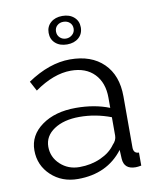

<svg xmlns="http://www.w3.org/2000/svg" viewBox="-83 -795 712 870"><g transform="rotate(-10 272.5 -360.0)"><path d="M206 10Q132 10 82.5 -36.5Q33 -83 33 -152Q33 -221 94 -265Q155 -309 251 -309Q337 -309 405 -282V-329Q405 -398 366 -438.5Q327 -479 258 -479Q179 -479 91 -417L67 -462Q168 -530 263 -530Q361 -530 417 -475Q473 -420 473 -323V-88Q473 -60 498 -60V0Q482 3 472 3Q419 3 416 -46L414 -87Q340 10 206 10ZM222 -42Q275 -42 319.5 -62Q364 -82 387 -115Q405 -133 405 -154V-239Q334 -266 260 -266Q188 -266 143 -236Q98 -206 98 -157Q98 -109 134 -75.5Q170 -42 222 -42ZM189 -665Q189 -694 209.5 -712Q230 -730 263 -730Q296 -730 316.5 -712Q337 -694 337 -665Q337 -635 316.5 -617Q296 -599 263 -599Q230 -599 209.5 -617Q189 -635 189 -665ZM263 -703Q246 -703 234.5 -692.5Q223 -682 223 -665Q223 -648 234.5 -637Q246 -626 263 -626Q279 -626 291.5 -637Q304 -648 304 -665Q304 -682 292.5 -692.5Q281 -703 263 -703Z"/></g></svg>

Font: Raleway
Style: Regular
Weight: 400
Designer: Matt McInerney, Pablo Impallari, Rodrigo Fuenzalida
Foundry: Matt McInerney, Pablo Impallari, Rodrigo Fuenzalida
Version: Version 1.000;PS 001.001;hotconv 1.0.56; ttfautohint (v1.5)